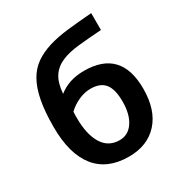

<svg xmlns="http://www.w3.org/2000/svg" viewBox="-176 -871 961 1015"><g transform="rotate(-30 304.5 -363.5)"><path d="M564 -258.8Q564 -129.4 498.8 -57.1Q433.6 15.1 319.8 15.1Q188 15.1 119.9 -70.3Q51.8 -155.8 51.8 -319.8Q51.8 -413.1 64.5 -479Q77.1 -544.9 102.5 -589.8Q127.9 -634.8 167 -661.9Q206.1 -689 258.5 -705.1Q311 -721.2 377.4 -728.5Q443.8 -735.8 524.9 -742.2V-639.2Q444.8 -633.8 383.3 -627.4Q321.8 -621.1 278.8 -602.5Q235.8 -584 211.9 -547.6Q188 -511.2 183.1 -446.8Q245.6 -497.1 338.9 -497.1Q564 -497.1 564 -258.8ZM435.1 -254.9Q435.1 -329.1 408 -363.5Q380.9 -397.9 320.8 -397.9Q285.6 -397.9 249 -381.8Q212.4 -365.7 183.1 -337.9L182.1 -319.3V-299.8Q182.1 -200.2 217 -142.6Q252 -85 320.8 -85Q373 -85 404.1 -131.1Q435.1 -177.2 435.1 -254.9Z"/></g></svg>

Font: Clear Sans
Style: Bold
Weight: 700
Foundry: Intel Corporation
Version: Version 1.00